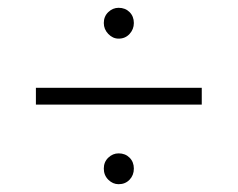

<svg xmlns="http://www.w3.org/2000/svg" viewBox="-20 -596 609 492"><path d="M284 -497Q269 -497 257.5 -509Q246 -521 246 -537Q246 -554 257.5 -565Q269 -576 284 -576Q301 -576 312 -565Q323 -554 323 -537Q323 -521 312 -509Q301 -497 284 -497ZM72 -328V-371H497V-328ZM284 -124Q269 -124 257.5 -135.5Q246 -147 246 -164Q246 -181 257.5 -192Q269 -203 284 -203Q301 -203 312 -192Q323 -181 323 -164Q323 -147 312 -135.5Q301 -124 284 -124Z"/></svg>

Font: Montserrat Z Light
Style: Regular
Weight: 300
Designer: Julieta Ulanovsky
Foundry: Julieta Ulanovsky
Version: Version 8.000